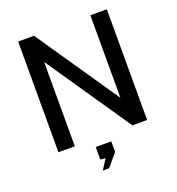

<svg xmlns="http://www.w3.org/2000/svg" viewBox="-160 -851 1083 1178"><g transform="rotate(-20 381.0 -262.0)"><path d="M563 -723H670.5V0H574.5L198.5 -550.5V0H91.5V-723H195L563 -184ZM309 198.5 351 133 317.5 129.5V48H419V116.5L350.5 198.5Z"/></g></svg>

Font: Public Sans Medium
Style: Regular
Weight: 500
Designer: The Public Sans Project Authors: Dan O. Williams and USWDS (Libre Franklin designed by Pablo Impallari and Rodrigo Fuenz
Version: Version 1.007